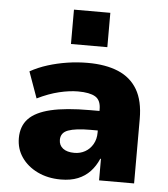

<svg xmlns="http://www.w3.org/2000/svg" viewBox="-53 -793 744 852"><g transform="rotate(5 318.5 -367.0)"><path d="M249 11Q191 11 145.5 -11Q100 -33 74 -70.5Q48 -108 48 -156Q48 -209 79 -242Q110 -275 177 -291Q244 -307 352 -307H416V-220H361Q328 -220 303.5 -217Q279 -214 262.5 -208Q246 -202 238 -191Q230 -180 230 -164Q230 -140 248 -126Q266 -112 299 -112Q325 -112 346.5 -124Q368 -136 381 -158.5Q394 -181 394 -210V-314Q394 -355 369 -370Q344 -385 292 -385Q254 -385 208 -374Q162 -363 111 -338L69 -455Q105 -475 146.5 -488Q188 -501 233 -508Q278 -515 324 -515Q404 -515 460 -491.5Q516 -468 545.5 -418Q575 -368 575 -287V0H419V-96H416Q402 -63 379.5 -39Q357 -15 325 -2Q293 11 249 11ZM242 -592V-745H404V-592Z"/></g></svg>

Font: Nunito Sans 8pt Black
Style: Regular
Weight: 900
Version: Version 3.101;gftools[0.9.27]